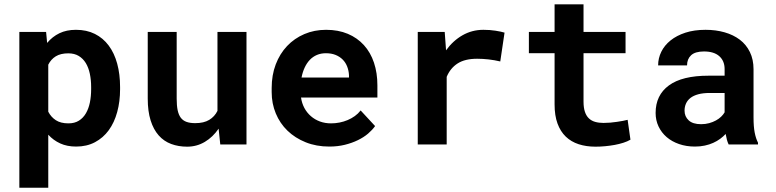

<svg xmlns="http://www.w3.org/2000/svg" viewBox="-20 -678 3641 901"><path d="M543.5 -259.3Q543.5 -201.7 530 -152.3Q516.6 -103 490.5 -67.1Q464.4 -31.2 425.8 -10.7Q387.2 9.8 337.4 9.8Q294.9 9.8 262.7 -4.9Q230.5 -19.5 206.5 -45.9V203.1H70.8V-528.3H196.3L201.2 -476.6Q225.6 -505.9 258.8 -522Q292 -538.1 336.4 -538.1Q386.7 -538.1 425.3 -518.8Q463.9 -499.5 490.2 -464.1Q516.6 -428.7 530 -379.2Q543.5 -329.6 543.5 -269.5ZM407.7 -269.5Q407.7 -302.7 401.6 -331.8Q395.5 -360.8 382.6 -382.1Q369.6 -403.3 349.4 -415.5Q329.1 -427.7 300.3 -427.7Q264.6 -427.7 241.9 -413.8Q219.2 -399.9 206.5 -374.5V-153.8Q219.2 -128.9 241.9 -114Q264.6 -99.1 301.3 -99.1Q330.1 -99.1 350.3 -111.8Q370.6 -124.5 383.3 -146.5Q396 -168.5 401.9 -197.5Q407.7 -226.6 407.7 -259.3Z M1005.9 -74.2Q979 -34.7 941.2 -12.2Q903.3 10.3 858.4 10.3Q817.4 10.3 783.2 -2.4Q749 -15.1 724.6 -42.7Q700.2 -70.3 686.8 -113Q673.3 -155.8 673.3 -215.8V-528.3H809.1V-214.8Q809.1 -182.6 813.7 -160.6Q818.4 -138.7 828.6 -125.2Q838.9 -111.8 855.5 -106Q872.1 -100.1 896 -100.1Q936.5 -100.1 961.9 -115.5Q987.3 -130.9 1000.5 -157.7V-528.3H1136.7V0H1013.7Z M1525.4 9.8Q1464.4 9.8 1414.6 -10.3Q1364.7 -30.3 1329.1 -64.7Q1293.5 -99.1 1274.2 -145.8Q1254.9 -192.4 1254.9 -245.6V-265.1Q1254.9 -325.7 1273.9 -375.7Q1293 -425.8 1327.1 -461.9Q1361.3 -498 1408.2 -518.1Q1455.1 -538.1 1510.3 -538.1Q1567.4 -538.1 1612.1 -519.3Q1656.7 -500.5 1687.7 -466.3Q1718.8 -432.1 1734.9 -384Q1751 -335.9 1751 -277.8V-220.2H1392.6Q1396.5 -193.4 1408.4 -171.1Q1420.4 -148.9 1439 -132.8Q1457.5 -116.7 1481.4 -107.9Q1505.4 -99.1 1533.7 -99.1Q1553.7 -99.1 1573.5 -103Q1593.3 -106.9 1611.3 -114.5Q1629.4 -122.1 1645 -133.3Q1660.6 -144.5 1672.4 -159.7L1740.2 -86.4Q1727.5 -68.4 1707.3 -51Q1687 -33.7 1659.4 -20.3Q1631.8 -6.8 1598.1 1.5Q1564.5 9.8 1525.4 9.8ZM1509.3 -428.2Q1486.3 -428.2 1467.3 -420.2Q1448.2 -412.1 1433.8 -397Q1419.4 -381.8 1409.7 -360.8Q1399.9 -339.8 1395 -314H1617.7V-324.7Q1616.7 -346.2 1609.4 -365.2Q1602.1 -384.3 1588.4 -398.2Q1574.7 -412.1 1554.9 -420.2Q1535.2 -428.2 1509.3 -428.2Z M2248.5 -538.1Q2279.3 -538.1 2305.4 -533.9Q2331.5 -529.8 2347.7 -524.9L2327.6 -389.6Q2300.8 -396 2272.7 -399.2Q2244.6 -402.3 2219.2 -402.3Q2162.1 -402.3 2127.7 -380.4Q2093.3 -358.4 2076.2 -317.4V0H1940.4V-528.3H2066.9L2073.2 -441.9Q2105.5 -486.8 2150.4 -512.5Q2195.3 -538.1 2248.5 -538.1Z M2718.3 -657.7V-528.3H2915.5V-428.2H2718.3V-201.2Q2718.3 -172.4 2724.9 -153.1Q2731.4 -133.8 2743.7 -122.3Q2755.9 -110.8 2773.2 -106Q2790.5 -101.1 2812 -101.1Q2827.6 -101.1 2844 -102.5Q2860.4 -104 2875.2 -106.2Q2890.1 -108.4 2903.1 -110.8Q2916 -113.3 2925.3 -115.7L2938.5 -22.5Q2924.3 -14.2 2905.3 -8.1Q2886.2 -2 2864.7 2Q2843.3 5.9 2820.1 8.1Q2796.9 10.3 2774.4 10.3Q2731 10.3 2695.6 -1.2Q2660.2 -12.7 2635 -36.9Q2609.9 -61 2596.2 -98.4Q2582.5 -135.7 2582.5 -188V-428.2H2461.9V-528.3H2582.5V-657.7Z M3399.4 0Q3394.5 -9.8 3391.1 -22.5Q3387.7 -35.2 3385.3 -49.3Q3374 -37.1 3359.4 -26.4Q3344.7 -15.6 3326.9 -7.6Q3309.1 0.5 3287.6 5.1Q3266.1 9.8 3241.2 9.8Q3200.7 9.8 3166.7 -2Q3132.8 -13.7 3108.4 -34.7Q3084 -55.7 3070.3 -84.7Q3056.6 -113.8 3056.6 -147.9Q3056.6 -231.4 3118.9 -277.1Q3181.2 -322.8 3304.7 -322.8H3380.4V-354Q3380.4 -392.1 3355.5 -414.3Q3330.6 -436.5 3283.7 -436.5Q3242.2 -436.5 3223.1 -418.7Q3204.1 -400.9 3204.1 -371.1H3068.4Q3068.4 -404.8 3083.3 -435.1Q3098.1 -465.3 3126.7 -488.3Q3155.3 -511.2 3196.5 -524.7Q3237.8 -538.1 3291 -538.1Q3338.9 -538.1 3380.1 -526.4Q3421.4 -514.6 3451.7 -491.7Q3481.9 -468.8 3499 -433.8Q3516.1 -398.9 3516.1 -353V-126.5Q3516.1 -84 3521.5 -56.2Q3526.9 -28.3 3537.1 -8.3V0ZM3270 -95.2Q3290.5 -95.2 3308.1 -100.1Q3325.7 -105 3339.8 -112.8Q3354 -120.6 3364.3 -130.6Q3374.5 -140.6 3380.4 -150.9V-241.7H3311Q3279.3 -241.7 3256.8 -235.6Q3234.4 -229.5 3220.2 -218.5Q3206.1 -207.5 3199.2 -192.1Q3192.4 -176.8 3192.4 -158.7Q3192.4 -131.3 3211.7 -113.3Q3231 -95.2 3270 -95.2Z"/></svg>

Font: TypoPRO Roboto Mono
Style: Bold
Weight: 700
Designer: Google
Version: Version 2.000986; 2015; ttfautohint (v1.3)